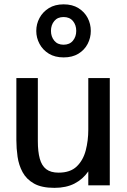

<svg xmlns="http://www.w3.org/2000/svg" viewBox="-20 -863 592 894"><path d="M233.4 11.7Q173.8 11.7 138.4 -8.3Q103 -28.3 85.2 -61.3Q67.4 -94.2 61.8 -133.3Q56.2 -172.4 56.2 -210.4V-499.5H156.2V-206.1Q156.2 -156.7 165.3 -124Q174.3 -91.3 195.3 -75.2Q216.3 -59.1 252.9 -59.1Q307.1 -59.1 337.2 -87.9Q367.2 -116.7 379.2 -162.6Q391.1 -208.5 391.1 -258.8V-499.5H491.2V0H391.1V-64.9Q365.7 -28.3 326.9 -8.3Q288.1 11.7 233.4 11.7ZM276.4 -595.7Q235.8 -595.7 207.5 -613Q179.2 -630.4 164.1 -658.7Q148.9 -687 148.9 -718.8Q148.9 -751.5 164.1 -779.5Q179.2 -807.6 207.5 -825.2Q235.8 -842.8 276.4 -842.8Q316.9 -842.8 345.2 -825.2Q373.5 -807.6 388.2 -779.5Q402.8 -751.5 402.8 -718.8Q402.8 -687 388.2 -658.7Q373.5 -630.4 345.2 -613Q316.9 -595.7 276.4 -595.7ZM275.9 -654.8Q304.2 -654.8 319.6 -673.6Q335 -692.4 335 -719.2Q335 -746.6 319.6 -765.1Q304.2 -783.7 275.9 -783.7Q248 -783.7 232.7 -765.1Q217.3 -746.6 217.3 -719.2Q217.3 -692.4 232.7 -673.6Q248 -654.8 275.9 -654.8Z"/></svg>

Font: Pontano Sans SemiBold
Style: Regular
Weight: 600
Designer: Vernon Adams
Foundry: Vernon Adams
Version: Version 2.001